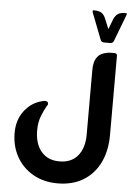

<svg xmlns="http://www.w3.org/2000/svg" viewBox="-64 -836 755 1097"><g transform="rotate(5 313.5 -287.5)"><path d="M609 -789Q618 -789 618.5 -786.5Q619 -784 617 -778L559 -626Q554 -611 537 -611H503Q487 -611 482 -626L423 -778Q422 -784 422.5 -786.5Q423 -789 431 -789Q458 -789 473 -779.5Q488 -770 497 -747L521 -689L543 -747Q553 -770 567.5 -779.5Q582 -789 609 -789ZM556 -556H567Q583 -556 583 -542V-87Q583 4 549.5 72Q516 140 454.5 177Q393 214 308 214Q228 214 167 179Q106 144 72.5 83.5Q39 23 39 -52Q39 -128 79.5 -180Q120 -232 180 -246Q191 -249 196 -249Q215 -249 215 -233Q215 -230 213 -227Q211 -224 208 -219Q195 -198 180.5 -161.5Q166 -125 166 -78Q166 -1 203.5 43.5Q241 88 308 88Q376 88 413 43.5Q450 -1 450 -78V-450Q450 -531 507 -549Q519 -553 528 -554.5Q537 -556 556 -556Z"/></g></svg>

Font: Zain Black
Style: Regular
Weight: 900
Designer: Zain,Boutros
Foundry: Mobile Telecommunications Company (Zain), 2024
Version: Version 1.50; ttfautohint (v1.8.4)